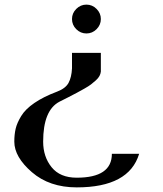

<svg xmlns="http://www.w3.org/2000/svg" viewBox="-20 -812 706 832"><path d="M292 -583H417V-582Q417 -582 417 -502Q416 -492.2 411.1 -482.9Q406.2 -473.6 395.5 -463.9Q384.8 -454.1 374.5 -446.3Q364.3 -438.5 345.2 -427.7Q326.2 -417 313.5 -410.2Q300.8 -403.3 275.9 -390.6Q251 -377.9 237.3 -371.1Q167 -334 167 -198.2Q167 -132.8 203.6 -87.4Q240.2 -42 312.5 -42Q464.8 -42 464.8 -145.5H583Q539.1 0 312.5 0Q194.3 0 118.2 -65.9Q42 -131.8 42 -198.2Q42 -229.5 47.9 -254.4Q53.7 -279.3 71.8 -309.1Q89.8 -338.9 128.9 -365.7Q168 -392.6 227.5 -415Q263.7 -428.7 276.9 -452.6Q290 -476.6 292 -515.6ZM398.4 -773.4Q417 -754.9 417 -729.5Q417 -704.1 398.4 -685.5Q379.9 -667 354.5 -667Q329.1 -667 310.5 -685.5Q292 -704.1 292 -729.5Q292 -754.9 310.5 -773.4Q329.1 -792 354.5 -792Q379.9 -792 398.4 -773.4Z"/></svg>

Font: okolaksMetalik
Style: bold
Weight: 700
Width: 7
Version: Version 0.6